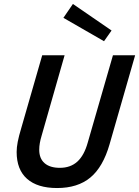

<svg xmlns="http://www.w3.org/2000/svg" viewBox="-20 -934 702 969"><path d="M282 -87Q336 -87 370.5 -118.5Q405 -150 423 -215L550 -655H662L533 -206Q500 -91 436 -38Q372 15 268 15Q169 15 116.5 -31.5Q64 -78 64 -167Q64 -190 69.5 -218.5Q75 -247 88 -290L193 -655H306L190 -249Q184 -229 181 -212Q178 -195 178 -178Q178 -134 205 -110.5Q232 -87 282 -87ZM348 -914 543 -780 505 -726 300 -844Z"/></svg>

Font: Intel One Mono Medium
Style: Italic
Weight: 500
Italic angle: -16°
Monospace: yes
Designer: Fred Shallcrass
Foundry: Frere-Jones Type LLC
Version: Version 1.400;hotconv 1.1.0;makeotfexe 2.6.0;FJTRelease1.4